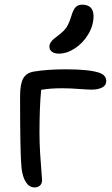

<svg xmlns="http://www.w3.org/2000/svg" viewBox="-20 -842 484 831"><path d="M234.9 -609.9Q215.3 -609.9 204.6 -618.2Q193.8 -626.5 193.8 -640.1Q193.8 -649.9 199.7 -658.7Q205.6 -667.5 211.7 -672.6Q217.8 -677.7 234.9 -690.9Q259.3 -709.5 269.5 -726.3Q279.8 -743.2 289.1 -773.9Q297.4 -801.3 307.9 -811.5Q318.4 -821.8 335 -821.8Q384.8 -821.8 384.8 -772Q384.8 -731.9 362.1 -693.8Q339.4 -655.8 304.4 -632.8Q269.5 -609.9 234.9 -609.9ZM129.9 -30.8Q106.9 -30.8 92.3 -53.2Q77.6 -75.7 73.2 -115.2Q66.9 -172.9 66.9 -424.8Q66.9 -477.5 80.1 -502Q93.3 -526.4 126 -532.2Q184.6 -542 265.1 -542Q370.1 -542 413.1 -525.9Q439.9 -515.1 439.9 -491.2Q439.9 -472.2 421.9 -463.1Q403.8 -454.1 377 -454.1Q358.9 -454.1 321 -457Q283.2 -460 248 -460Q195.8 -460 158.2 -453.1Q150.9 -381.3 150.9 -267.1Q150.9 -223.6 153.8 -176.8Q156.7 -129.9 159.4 -98.9Q162.1 -67.9 162.1 -63Q162.1 -47.4 153.1 -39.1Q144 -30.8 129.9 -30.8Z"/></svg>

Font: Shantell Sans Bouncy
Style: Regular
Weight: 400
Designer: Stephen Nixon, Anya Danilova, Shantell Martin
Foundry: Arrow Type
Version: Version 1.006;[9816181b4]